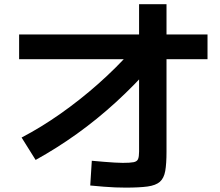

<svg xmlns="http://www.w3.org/2000/svg" viewBox="-20 -838 1040 907"><path d="M82 -188.3Q174 -236.3 266 -301Q358 -365.7 444.2 -442Q530.4 -518.4 603.7 -600.7L698.7 -530.1Q616.7 -436.7 527.5 -355.2Q438.3 -273.7 343.3 -205.7Q248.3 -137.7 148.3 -82.4ZM573.3 48.3Q549.3 48.3 524.3 47.3Q499.3 46.3 470.5 44Q441.7 41.6 406.3 38.3L413.7 -78.6Q445 -75.6 472.2 -73.5Q499.3 -71.3 521.7 -70Q544 -68.6 560 -68.6Q594.7 -68.6 611 -71.8Q627.4 -75 632.2 -86.5Q637 -98 637 -121.7V-818.3H766.6V-121.7Q766.6 -64.3 760.6 -30.3Q754.6 3.7 735.3 20.7Q716 37.6 677.3 43Q638.7 48.3 573.3 48.3ZM70.3 -558.4V-675.3H960.3V-558.4Z"/></svg>

Font: M PLUS 1 Thin
Style: Regular
Weight: 100
Designer: Coji Morishita
Foundry: UNDERFOREST DESIGN
Version: Version 1.001